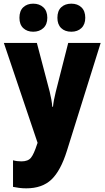

<svg xmlns="http://www.w3.org/2000/svg" viewBox="-20 -787 571 1047"><path d="M1 -553H181L251 -287Q256 -267 260 -244.5Q264 -222 265 -205H269Q272 -238 284 -286L352 -553H529L345 35Q311 144 260.5 192Q210 240 123 240Q102 240 84 237.5Q66 235 51 232V87Q72 93 97 93Q133 93 149 73Q165 53 182 0L185 -8ZM86 -690Q86 -728 107 -747.5Q128 -767 161 -767Q195 -767 216.5 -747Q238 -727 238 -690Q238 -654 216.5 -634Q195 -614 161 -614Q128 -614 107 -633.5Q86 -653 86 -690ZM293 -690Q293 -728 314 -747.5Q335 -767 369 -767Q403 -767 424 -747Q445 -727 445 -690Q445 -654 424 -634Q403 -614 369 -614Q334 -614 313.5 -634Q293 -654 293 -690Z"/></svg>

Font: Noto Sans Bengali Condensed Black
Style: Regular
Weight: 900
Width: 3
Designer: Joana Ranito - Universal Thirst; Jelle Bosma - Monotype Design Team
Foundry: Universal Thirst ehf.
Version: Version 3.000; ttfautohint (v1.8.4.7-5d5b)